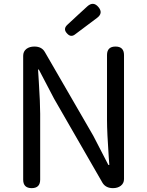

<svg xmlns="http://www.w3.org/2000/svg" viewBox="-20 -974 762 994"><path d="M144 0Q100 0 100 -44V-685Q100 -708 117 -721Q133 -733 158 -733Q196 -733 212 -705L463 -271L541 -120H546Q545 -133 543 -160Q534 -290 534 -352V-689Q534 -733 578 -733Q622 -733 622 -689V-366V-47Q622 -25 605 -12Q589 0 565 0Q528 0 511 -27L260 -463L181 -614H177Q178 -593 181 -550Q188 -440 188 -385V-44Q188 0 144 0ZM327 -801Q305 -824 329 -846L384 -897L432 -941Q463 -969 489.5 -937.5Q516 -906 482 -881L370 -797Q347 -778 327 -801Z"/></svg>

Font: GenSenRounded JP R
Style: Regular
Weight: 400
Version: Version 1.501;PS 1;hotconv 16.6.51;makeotf.lib2.5.65220